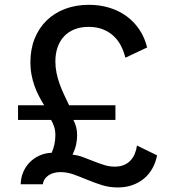

<svg xmlns="http://www.w3.org/2000/svg" viewBox="-20 -785 724 818"><path d="M56.8 -336.4H168.2Q156.4 -355.5 145.7 -375.9Q135 -396.4 127 -418.9Q119.1 -441.4 114.3 -466.4Q109.5 -491.4 109.5 -519.1Q109.5 -575.5 127.7 -620.7Q145.9 -665.9 178.9 -698Q211.8 -730 257.7 -747.3Q303.6 -764.5 358.6 -764.5Q406.4 -764.5 447.5 -751.6Q488.6 -738.6 520.7 -714.8Q552.7 -690.9 574.8 -657.5Q596.8 -624.1 606.8 -582.7L514.1 -539.1Q507.7 -565.5 495.7 -589.3Q483.6 -613.2 464.5 -631.1Q445.5 -649.1 418.9 -659.8Q392.3 -670.5 357.3 -670.5Q324.1 -670.5 298 -660.2Q271.8 -650 253.6 -630.9Q235.5 -611.8 225.7 -584.5Q215.9 -557.3 215.9 -523.2Q215.9 -498.6 220.7 -475Q225.5 -451.4 233.6 -428.4Q241.8 -405.5 252.5 -382.7Q263.2 -360 274.5 -336.4H471.8V-274.1H292.7Q300.5 -259.1 304.5 -243.4Q308.6 -227.7 308.6 -208.2Q308.6 -189.1 304.1 -168.4Q299.5 -147.7 289.1 -125.9Q310.9 -124.1 333.2 -115.7Q355.5 -107.3 378 -98.4Q400.5 -89.5 423 -82.3Q445.5 -75 468.2 -75Q490.5 -75 507.3 -81.8Q524.1 -88.6 535.7 -100.9Q547.3 -113.2 554.1 -129.5Q560.9 -145.9 563.6 -165L649.1 -123.2Q643.6 -93.2 629.5 -68Q615.5 -42.7 593.9 -24.5Q572.3 -6.4 543.9 3.6Q515.5 13.6 481.4 13.6Q445.5 13.6 413.4 3.4Q381.4 -6.8 351.8 -19.1Q322.3 -31.4 294.1 -41.6Q265.9 -51.8 238.2 -51.8Q223.2 -51.8 210.2 -48.4Q197.3 -45 187 -38.2Q176.8 -31.4 170.5 -21.8Q164.1 -12.3 162.7 0H68.2Q68.6 -26.8 78.6 -50.9Q88.6 -75 106.1 -93Q123.6 -110.9 147.7 -122Q171.8 -133.2 200 -134.1Q206.8 -148.2 211.4 -168.2Q215.9 -188.2 215.9 -208.6Q215.9 -229.1 210.7 -245Q205.5 -260.9 197.7 -274.1H56.8Z"/></svg>

Font: Spartan MB SemBd
Style: Regular
Weight: 600
Designer: Matt Bailey, Mirko Velimirovic
Foundry: Matt Bailey
Version: Version 1.005